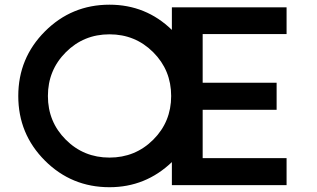

<svg xmlns="http://www.w3.org/2000/svg" viewBox="-20 -781 1336 810"><path d="M1189 -637.2H835V-432.1H1147V-317.9H835V-113.8H1189V0H705.1V-97.2Q594.2 8.8 441.9 8.8Q281.7 8.8 169.4 -103.5Q57.1 -215.8 57.1 -376Q57.1 -536.1 169.7 -648.7Q282.2 -761.2 441.9 -761.2Q595.7 -761.2 705.1 -654.8V-750H1189ZM257.6 -191.7Q333 -116.2 441.9 -116.2Q550.8 -116.2 626.5 -191.7Q702.1 -267.1 702.1 -376Q702.1 -484.9 626.5 -560.5Q550.8 -636.2 441.9 -636.2Q333 -636.2 257.6 -560.5Q182.1 -484.9 182.1 -376Q182.1 -267.1 257.6 -191.7Z"/></svg>

Font: Oakes Grotesk
Style: SemiBold
Weight: 600
Designer: Samuel Oakes
Foundry: Samuel Oakes
Version: Version 1.0 | wf-rip DC20170320